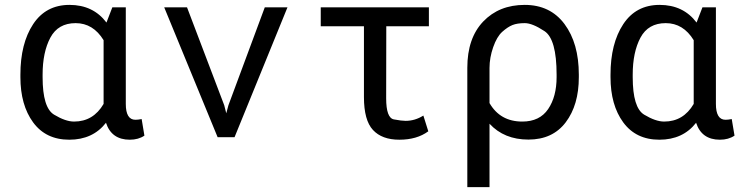

<svg xmlns="http://www.w3.org/2000/svg" viewBox="-20 -558 3040 781"><path d="M401.4 -394.5Q358.9 -463.9 287.6 -463.9Q216.3 -463.9 184.8 -404.8Q153.3 -345.7 153.3 -254.4V-244.1Q153.3 -119.6 200 -91.6Q246.6 -63.5 281.2 -63.5Q359.4 -63.5 401.4 -135.3ZM491.7 -528.3V-135.3Q491.7 -70.8 530.8 -70.8Q541.5 -70.8 556.2 -73.7L567.4 -6.3Q543 10.3 507.8 10.3Q433.6 10.3 411.1 -58.6Q357.4 10.3 261.7 10.3Q166.5 10.3 114.7 -60.3Q63 -130.9 63 -244.1V-254.4Q63 -380.9 114.7 -459.5Q166.5 -538.1 262.7 -538.1Q358.9 -538.1 413.1 -466.3L437 -528.3Z M892.1 -129.9 900.4 -97.2 909.2 -129.9 1057.1 -528.3H1149.4L934.1 0H865.2L647.9 -528.3H740.7Z M1460.4 -163.1V-451.2H1284.7V-528.3H1724.6V-451.2H1551.3L1550.8 -158.2Q1550.8 -78.1 1582.3 -72.3Q1613.8 -66.4 1629.9 -66.4Q1668 -66.4 1702.1 -87.9L1722.2 -23.9Q1675.8 10.3 1604.5 10.3Q1533.7 10.3 1497.1 -29.3Q1460.4 -68.8 1460.4 -163.1Z M2244.1 -244.1V-254.4Q2244.1 -398.9 2194.8 -431.4Q2145.5 -463.9 2114.7 -463.9Q2084 -463.9 2064.5 -456.1Q2044.9 -448.2 2022.9 -428.5Q2001 -408.7 1986.1 -366Q1971.2 -323.2 1971.2 -281.7V-138.7Q2014.6 -63.5 2104.5 -63.5Q2175.3 -63.5 2209.7 -114.3Q2244.1 -165 2244.1 -244.1ZM1971.2 203.1H1880.9V-282.2Q1880.9 -402.8 1945.6 -470.5Q2010.3 -538.1 2114.3 -538.1Q2218.3 -538.1 2276.4 -460Q2334.5 -381.8 2334.5 -254.4V-244.1Q2334.5 -130.9 2281.2 -60.5Q2228 9.8 2129.4 9.8Q2030.8 9.8 1971.2 -54.7Z M2801.8 -394.5Q2759.3 -463.9 2688 -463.9Q2616.7 -463.9 2585.2 -404.8Q2553.7 -345.7 2553.7 -254.4V-244.1Q2553.7 -119.6 2600.3 -91.6Q2647 -63.5 2681.6 -63.5Q2759.8 -63.5 2801.8 -135.3ZM2892.1 -528.3V-135.3Q2892.1 -70.8 2931.2 -70.8Q2941.9 -70.8 2956.5 -73.7L2967.8 -6.3Q2943.4 10.3 2908.2 10.3Q2834 10.3 2811.5 -58.6Q2757.8 10.3 2662.1 10.3Q2566.9 10.3 2515.1 -60.3Q2463.4 -130.9 2463.4 -244.1V-254.4Q2463.4 -380.9 2515.1 -459.5Q2566.9 -538.1 2663.1 -538.1Q2759.3 -538.1 2813.5 -466.3L2837.4 -528.3Z"/></svg>

Font: RobotoMono-Regular
Style: Regular
Weight: 400
Designer: Google
Version: Version 2.000985; 2015; ttfautohint (v1.3)